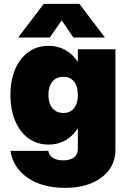

<svg xmlns="http://www.w3.org/2000/svg" viewBox="-20 -750 647 974"><path d="M202 -730.5H382.5L512.5 -559.5H352.5L293 -646.5L232.5 -559.5H72ZM565.5 -500V10.5Q565.5 68 533.8 111.2Q502 154.5 444.8 178.8Q387.5 203 310.5 203Q194.5 203 120.2 151.8Q46 100.5 33 15.5H225.5Q228 37.5 248 50.5Q268 63.5 301 63.5Q336.5 63.5 355.8 48.2Q375 33 375 6V-99.5Q350 -60 312 -38.2Q274 -16.5 226.5 -16.5Q168.5 -16.5 125 -48Q81.5 -79.5 57.2 -136.2Q33 -193 33 -268.5Q33 -343.5 57.2 -399.5Q81.5 -455.5 125 -486.5Q168.5 -517.5 226.5 -517.5Q274 -517.5 312 -496Q350 -474.5 375 -435.5V-500ZM225.5 -268.5Q225.5 -225.5 245.8 -201.2Q266 -177 302 -177Q336.5 -177 355.8 -201.2Q375 -225.5 375 -268.5Q375 -311.5 355.8 -336Q336.5 -360.5 302 -360.5Q266 -360.5 245.8 -336Q225.5 -311.5 225.5 -268.5Z"/></svg>

Font: Overused Grotesk Black
Style: Regular
Weight: 900
Version: Version 0.004